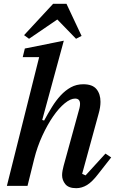

<svg xmlns="http://www.w3.org/2000/svg" viewBox="-20 -973 612 1005"><path d="M379 12Q339 12 322 -9Q305 -30 305 -56Q305 -67 307.5 -80.5Q310 -94 313 -105L396 -407Q399 -419 399 -429Q399 -457 373 -457Q349 -457 318.5 -432Q288 -407 258 -363.5Q228 -320 201.5 -262.5Q175 -205 159 -141L124 0H16L185 -674H99L110 -719L314 -760L201 -345L211 -342Q231 -379 252 -413Q273 -447 297.5 -473.5Q322 -500 351 -516Q380 -532 416 -532Q464 -532 485 -506.5Q506 -481 506 -440Q506 -426 503.5 -410Q501 -394 496 -377L410 -63L428 -55L532 -169L562 -149L497 -66Q463 -21 435.5 -4.5Q408 12 379 12ZM106 -789 258 -953H328L407 -785L378 -770L280 -871L132 -770Z"/></svg>

Font: IBM Plex Serif Medm
Style: Italic
Weight: 500
Italic angle: -14°
Designer: Mike Abbink, Paul van der Laan, Pieter van Rosmalen
Foundry: Bold Monday
Version: Version 3.001